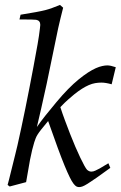

<svg xmlns="http://www.w3.org/2000/svg" viewBox="-20 -744 487 775"><path d="M19 8.8 10.7 2.4Q12.7 -4.9 16.4 -19Q20 -33.2 24.2 -50.5Q28.3 -67.9 33 -85.9Q37.6 -104 41.3 -119.4Q44.9 -134.8 47.6 -145.5Q50.3 -156.2 50.8 -158.7Q81.5 -294.9 115.2 -475.1Q125 -526.9 131.6 -564.7Q138.2 -602.5 141.1 -628.9Q142.6 -638.7 142.6 -643.6Q142.6 -661.1 126 -664.1Q118.2 -665.5 58.6 -665.5L63 -684.6Q99.6 -690.4 124.5 -695.1Q149.4 -699.7 162.6 -703.1Q175.8 -706.5 190.7 -711.9Q205.6 -717.3 222.2 -724.1L234.9 -712.9Q229 -689.5 223.9 -668.9Q218.8 -648.4 214.8 -629.9L168.5 -406.2Q155.8 -347.2 145.8 -304Q135.7 -260.7 128.9 -231.4Q143.1 -252 162.8 -276.9Q182.6 -301.8 207.5 -331.5Q255.9 -389.6 297.9 -423.8Q318.4 -440.4 335.4 -451.4Q352.5 -462.4 366.9 -468.8Q381.3 -475.1 392.8 -477.5Q404.3 -480 413.1 -480Q426.3 -480 447.3 -472.7L430.7 -403.8Q406.2 -410.6 389.6 -410.6Q376.5 -410.6 364 -408.4Q351.6 -406.2 338.6 -400.6Q325.7 -395 311.3 -386Q296.9 -377 279.8 -363.3Q269.5 -355 255.4 -342.5Q241.2 -330.1 223.6 -311.5Q231.9 -285.6 242.2 -258.1Q252.4 -230.5 262.9 -203.6Q273.4 -176.8 283.9 -152.3Q294.4 -127.9 303.7 -108.4Q313 -88.9 320.3 -75.7Q327.6 -62.5 331.5 -58.6Q339.8 -51.3 348.6 -51.3Q356.4 -51.3 364.7 -55.2Q373 -59.1 382.3 -64L417.5 -85L425.3 -66.4Q390.6 -41 368.9 -25.9Q347.2 -10.7 333.7 -2.4Q320.3 5.9 313 8.5Q305.7 11.2 299.3 11.2Q293.9 11.2 288.8 8.8Q283.7 6.3 276.9 -2.4Q270 -11.2 261.5 -28.6Q252.9 -45.9 240.7 -75.4Q228.5 -105 212.4 -148.9Q196.3 -192.9 174.3 -255.4Q156.2 -233.9 146.5 -221.4Q136.7 -209 131.6 -200.7Q126.5 -192.4 124 -185.8Q121.6 -179.2 118.2 -169.4Q110.4 -145 101.1 -98.6L85.4 -8.8Z"/></svg>

Font: XB Kayhan
Style: Italic
Weight: 400
Italic angle: -12°
Designer: Behnam
Foundry: Irmug
Version: Version 7.300 2009